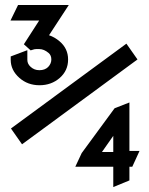

<svg xmlns="http://www.w3.org/2000/svg" viewBox="-20 -758 602 778"><path d="M492.2 -581.1 537.1 -517.1 69.3 -173.3 24.4 -237.3ZM58.6 -442.4Q23.4 -473.6 23.4 -515.6V-529.3L90.8 -554.7V-515.1Q90.8 -499 104.5 -486.8Q119.1 -473.6 139.2 -473.6H140.1Q161.6 -473.6 174.8 -486.3Q187.5 -499.5 188 -515.6Q188.5 -533.7 176.8 -543.5Q158.2 -559.1 139.6 -559.1H129.9Q119.1 -559.6 106.9 -554.7L104.5 -553.7L76.7 -578.6L138.7 -674.8H22.5L53.2 -737.8H258.8L178.7 -615.2Q201.7 -607.4 221.2 -590.8Q255.9 -561.5 255.9 -517.1V-516.6Q255.9 -471.7 221.7 -441.9Q188 -412.6 140.1 -412.6Q92.3 -412.6 58.6 -442.4ZM439 0V-82.5H285.2L311 -137.7L444.3 -319.3L504.4 -342.8V-146.5H545.4L516.1 -82.5H504.4V-26.9ZM393.1 -142.1H439V-207.5Z"/></svg>

Font: NovaMono
Style: Regular
Weight: 400
Monospace: yes
Version: Version 1.2